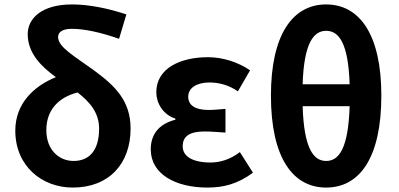

<svg xmlns="http://www.w3.org/2000/svg" viewBox="-20 -832 1799 866"><path d="M312 -106C246 -106 189 -156 189 -245C189 -336 244 -393 330 -415C385 -372 427 -324 427 -252C427 -154 383 -106 312 -106ZM550 -767C469 -794 382 -812 305 -812C168 -812 105 -749 105 -678C105 -592 166 -532 232 -484C133 -444 49 -365 49 -243C49 -82 170 14 308 14C472 14 569 -94 569 -252C569 -376 501 -444 402 -516C317 -578 242 -619 242 -665C242 -686 260 -702 304 -702C361 -702 434 -686 517 -657Z M915 14C987 14 1050 -1 1121 -53L1062 -146C1017 -111 969 -99 930 -99C848 -99 804 -127 804 -172C804 -218 836 -239 903 -239C933 -239 965 -236 997 -234V-341C971 -339 944 -336 921 -336C859 -336 829 -358 829 -396C829 -436 868 -460 925 -460C970 -460 1014 -447 1053 -420L1108 -515C1053 -552 985 -574 918 -574C795 -574 685 -525 685 -416C685 -369 713 -316 771 -297V-292C705 -275 660 -234 660 -158C660 -46 773 14 915 14Z M1557 -353C1551 -160 1508 -106 1451 -106C1395 -106 1351 -160 1345 -353ZM1345 -452C1351 -641 1396 -693 1451 -693C1507 -693 1551 -641 1557 -452ZM1451 -812C1301 -812 1202 -677 1202 -401C1202 -120 1301 14 1451 14C1602 14 1700 -120 1700 -401C1700 -676 1602 -812 1451 -812Z"/></svg>

Font: Noto Sans CJK JP Bold
Style: Regular
Weight: 700
Designer: Ryoko NISHIZUKA (kana & ideographs); Paul D. Hunt (Latin, Greek & Cyrillic); Wenlong ZHANG (bopomofo); Sandoll Communica
Foundry: Adobe Systems Incorporated
Version: Version 1.004;PS 1.004;hotconv 1.0.82;makeotf.lib2.5.63406